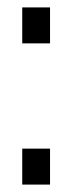

<svg xmlns="http://www.w3.org/2000/svg" viewBox="-20 -498 195 518"><path d="M115 -478H40V-381H115ZM115 -97H40V0H115Z"/></svg>

Font: SVN-Bebas Neue
Style: Regular
Weight: 400
Designer: Ryoichi Tsunekawa
Foundry: Ryoichi Tsunekawa
Version: Version 001.003